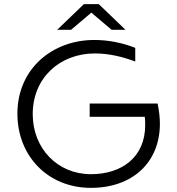

<svg xmlns="http://www.w3.org/2000/svg" viewBox="-20 -901 856 927"><path d="M419 6C618 6 752 -115 752 -304C752 -334 748 -367 741 -401H413V-337H679C681 -323 681 -310 681 -297C681 -142 568 -60 419 -60C258 -60 138 -184 138 -350C138 -526 270 -643 438 -643C506 -643 572 -627 633 -604V-670C572 -694 505 -708 435 -708C234 -708 64 -570 64 -352C64 -148 211 6 419 6ZM256 -757H323L421 -840L519 -757H586L457 -881H385Z"/></svg>

Font: Chess Sans
Style: Regular
Weight: 400
Designer: Wolf Bōese
Foundry: Wolf Bōese
Version: Version 7.223;Glyphs 3.3 (3306)